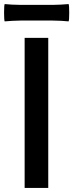

<svg xmlns="http://www.w3.org/2000/svg" viewBox="-24 -923 360 943"><path d="M213 -368V-737H97V0H155H213ZM156 -899H77C51 -899 18 -901 -1 -903C-5 -899 -5 -822 -1 -818C25 -820 51 -822 77 -822H156H235C261 -822 294 -820 313 -818C317 -822 317 -899 313 -903C287 -901 261 -899 235 -899H156Z"/></svg>

Font: GenSekiGothic2 TW M
Style: Regular
Weight: 500
Version: Version 2.100;PS 2.1;hotconv 16.6.51;makeotf.lib2.5.65220 DE